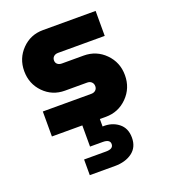

<svg xmlns="http://www.w3.org/2000/svg" viewBox="-148 -665 919 1040"><g transform="rotate(-20 311.5 -145.5)"><path d="M68.8 0V-144H348.1Q363.8 -144 373.3 -152.8Q382.8 -161.6 382.8 -175.8Q382.8 -190.4 373.3 -199.7Q363.8 -209 348.1 -209H220.2Q147.9 -209 98.4 -259.5Q48.8 -310.1 48.8 -383.8Q48.8 -456.5 98.4 -507.3Q147.9 -558.1 220.2 -558.1H523.9V-414.1H254.9Q239.3 -414.1 229.7 -405.5Q220.2 -397 220.2 -382.8Q220.2 -369.1 229.7 -361.1Q239.3 -353 254.9 -353H379.9Q453.1 -353 503.7 -302Q554.2 -251 554.2 -176.8Q554.2 -102.5 503.4 -51.3Q452.6 0 379.9 0ZM189.9 267.1V176.8H316.9Q358.9 176.8 358.9 148.9Q358.9 122.1 316.9 122.1H244.1V-6.8H345.2V43Q398.9 40.5 436.5 69.6Q474.1 98.6 474.1 153.8Q474.1 209 435.1 238Q396 267.1 335 267.1Z"/></g></svg>

Font: Biathlonist
Style: Bold
Weight: 700
Designer: Go4gold
Foundry: Go4gold
Version: Version 3.010;FEAKit 1.0